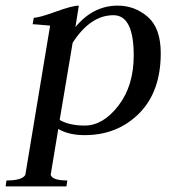

<svg xmlns="http://www.w3.org/2000/svg" viewBox="-73 -470 631 682"><path d="M-53 192 -50 171Q6 171 17 151L105 -379Q96 -380 82 -381Q68 -382 59 -383Q50 -384 43 -384L47 -407Q66 -407 125 -428.5Q184 -450 207 -450L195 -374Q258 -450 345 -450Q406 -450 452 -410Q498 -370 498 -281Q498 -144 421 -67Q344 10 228 10Q171 10 134 -12L107 151Q113 171 166 171L163 192ZM185 -318 139 -44Q173 -24 228 -24Q293 -24 347.5 -94.5Q402 -165 402 -273Q402 -416 330 -416Q248 -416 185 -318Z"/></svg>

Font: Judson
Style: Italic
Weight: 400
Italic angle: -9.5°
Version: Version 20110429